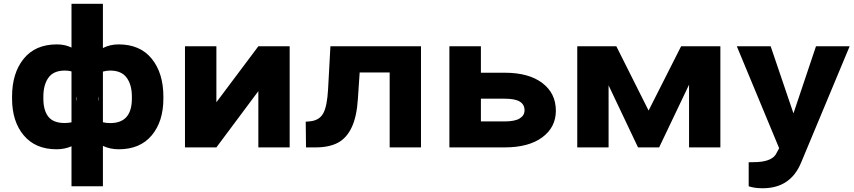

<svg xmlns="http://www.w3.org/2000/svg" viewBox="-20 -770 4461 1003"><path d="M275.4 9.8Q165 9.8 104 -63Q43 -135.7 43 -254.9V-265.1Q43 -388.2 103.8 -463.1Q164.6 -538.1 276.9 -538.1Q319.8 -538.1 353.5 -521.5V-750H517.6V-519Q554.7 -538.1 599.6 -538.1Q711.9 -538.1 772.7 -463.1Q833.5 -388.2 833.5 -265.1V-254.9Q833.5 -135.7 772.7 -63Q711.9 9.8 600.6 9.8Q555.2 9.8 517.6 -7.8V203.1H353.5V-5.9Q317.9 9.8 275.4 9.8ZM517.6 -396V-131.3Q535.2 -127 556.2 -127Q668.9 -127 668.9 -254.9V-265.1Q668.9 -327.1 641.6 -364.3Q614.3 -401.4 555.2 -401.4Q536.1 -401.4 517.6 -396ZM206.5 -265.1V-254.9Q206.5 -193.8 232.4 -160.6Q258.3 -127.4 317.9 -127.4Q334 -127.4 353.5 -130.9V-397Q337.4 -401.4 318.8 -401.4Q259.8 -401.4 233.2 -364.3Q206.5 -327.1 206.5 -265.1ZM378.9 -267.6V-240.2Q379.9 -251.5 380.9 -254.4Q379.9 -256.3 378.9 -267.6ZM495.6 -240.2V-266.6Q494.6 -256.3 493.7 -253.9Q494.1 -252 495.6 -240.2Z M946.3 -528.3H1110.4V-235.8L1329.6 -528.3H1493.2V0H1329.6V-293.9L1110.4 0H946.3Z M1578.6 0 1577.1 -134.3 1599.6 -136.2Q1648.4 -141.1 1668.7 -178.2Q1689 -215.3 1693.8 -303.2L1706.1 -528.3H2179.2V0H2015.6V-391.6H1858.9L1849.6 -253.4Q1843.8 -160.6 1817.1 -104.5Q1790.5 -48.3 1744.9 -24.2Q1699.2 0 1628.4 0Z M2616.2 0H2327.6V-528.3H2492.2V-390.1H2616.2Q2742.2 -390.1 2813 -336.4Q2883.8 -282.7 2883.8 -191.9Q2883.8 -105 2812.7 -52.5Q2741.7 0 2616.2 0ZM2616.2 -254.4H2492.2V-135.7H2616.2Q2669.9 -135.7 2695.1 -151.4Q2720.2 -167 2720.2 -193.8Q2720.2 -223.6 2695.8 -239Q2671.4 -254.4 2616.2 -254.4Z M3159.2 0H2995.6V-528.3H3199.7L3368.2 -192.4L3538.1 -528.3H3743.2V0H3579.6V-327.6L3423.3 0H3313L3159.2 -324.2Z M4050.3 4.4 3829.1 -528.3H4005.9L4125 -177.7L4242.7 -528.3H4418.5L4165.5 78.1Q4110.4 213.4 3964.4 213.4Q3920.9 213.4 3891.1 203.1V77.6Q3898.4 77.1 3916.5 77.1Q4003.9 77.1 4031.2 39.1Z"/></svg>

Font: Bert Sans Black
Style: Regular
Weight: 900
Designer: Christian Robertson, Adam Twardoch, & Cristiano Sobral
Foundry: Google
Version: Version 12.135;January 10, 2020;FontCreator 12.0.0.2547 64-b